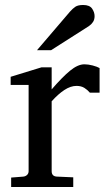

<svg xmlns="http://www.w3.org/2000/svg" viewBox="-20 -753 431 773"><path d="M380.9 -379.9H341.8Q332.5 -391.1 319.6 -399.2Q306.6 -407.2 288.1 -407.2Q264.2 -407.2 239 -390.6Q213.9 -374 188 -345.2V-64Q188 -43 209 -42L274.9 -39.1V0H24.9V-38.1L74.2 -42Q83 -43 89.1 -48.8Q95.2 -54.7 95.2 -64V-411.1H22.9V-443.8L147 -481.9H188V-393.1Q230.5 -442.4 262 -468.3Q293.5 -494.1 319.8 -494.1Q335.4 -494.1 353.5 -489.3Q371.6 -484.4 380.9 -479ZM360.8 -688Q360.8 -674.3 354.5 -664.6Q348.1 -654.8 337.9 -647.9L185.5 -550.8H128.9L261.7 -706.1Q272.9 -718.8 283.4 -725.8Q293.9 -732.9 314.9 -732.9Q340.8 -732.9 350.8 -718.3Q360.8 -703.6 360.8 -688Z"/></svg>

Font: Charis
Style: Regular
Weight: 400
Designer: Walt Agee, Miriam Martin, Annie Olsen, Victor Gaultney, Lorna Priest, Alan Ward, Bob Hallissy, Martin Hosken, Sharon Cor
Foundry: SIL Global
Version: Version 7.000